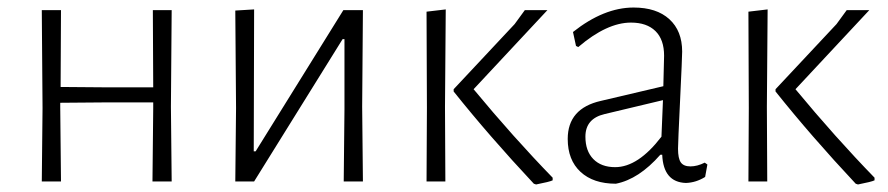

<svg xmlns="http://www.w3.org/2000/svg" viewBox="-20 -482 2359 510"><path d="M91 0 93 -195 91 -455H142L141 -251L263 -250H387L386 -455H436L434 -198L436 0H385L387 -195V-210H261L140 -209V-198L142 0Z M605 0 607 -195 605 -454 655 -457 654 -80H659L892 -455H944L942 -199L944 0H893L895 -192V-378H890L655 0Z M1113 0 1114 -195 1113 -451 1164 -457 1162 -198 1163 0ZM1434 -455 1238 -245Q1344 -117 1448 -10V-3Q1440 1 1404 8L1398 6Q1280 -120 1185 -239V-245L1347 -418L1374 -455Z M1663 -462Q1724 -462 1758 -431Q1792 -400 1792 -345Q1792 -330 1786.5 -216Q1781 -102 1781 -87Q1781 -61 1788.5 -50.5Q1796 -40 1814 -40Q1832 -40 1852 -50L1859 -45L1853 -12Q1829 3 1802 4Q1742 2 1739 -71H1734Q1677 -6 1616 6Q1556 6 1522 -25.5Q1488 -57 1488 -113Q1488 -194 1576 -214L1742 -253L1744 -334Q1744 -377 1721 -399.5Q1698 -422 1656 -422Q1592 -422 1516 -357L1510 -360L1502 -397Q1584 -462 1663 -462ZM1741 -216 1586 -179Q1535 -167 1535 -119Q1535 -81 1556 -59.5Q1577 -38 1614 -38Q1675 -38 1737 -119Z M1968 0 1969 -195 1968 -451 2019 -457 2017 -198 2018 0ZM2289 -455 2093 -245Q2199 -117 2303 -10V-3Q2295 1 2259 8L2253 6Q2135 -120 2040 -239V-245L2202 -418L2229 -455Z"/></svg>

Font: Alegreya Sans SC Light
Style: Regular
Weight: 300
Designer: Juan Pablo del Peral
Foundry: Huerta Tipografica
Version: Version 2.007